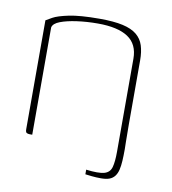

<svg xmlns="http://www.w3.org/2000/svg" viewBox="-63 -458 550 613"><g transform="rotate(10 211.5 -151.5)"><path d="M42 -367Q47 -370 62 -378.5Q77 -387 112.5 -394.5Q148 -402 212 -402Q258 -402 287 -395.5Q316 -389 332.5 -375.5Q349 -362 355.5 -341.5Q362 -321 362 -294V-85Q362 -51 362.5 -30Q363 -9 363 -6Q363 15 362 32Q361 49 358 61.5Q355 74 348.5 82.5Q342 91 331.5 95Q321 99 304 99Q289 99 274.5 97.5Q260 96 253 95Q253 92 253 89.5Q253 87 253 84.5Q253 82 253 80Q293 85 311.5 80Q330 75 335 57Q340 39 340 7Q340 -69 340 -144Q340 -219 340 -295Q340 -342 307 -364Q274 -386 209 -386Q173 -386 141 -381.5Q109 -377 88 -369Q67 -361 64 -348V0Q63 0 62 0Q61 0 60 0Q59 0 58 0Q57 0 56 0Q49 0 45.5 -2.5Q42 -5 42 -14Z"/></g></svg>

Font: Genos Thin Thin
Style: Regular
Weight: 250
Version: Version 1.010